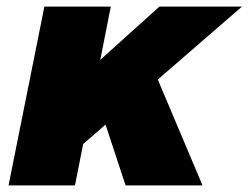

<svg xmlns="http://www.w3.org/2000/svg" viewBox="-20 -564 756 584"><path d="M716 -544H465L285 -382L317 -544H115L6 0H208L233 -126L301 -185L362 0H596L460 -322Z"/></svg>

Font: Argentum Sans ExtraBold
Style: Italic
Weight: 800
Italic angle: -11.3°
Designer: Julieta Ulanovsky
Foundry: Julieta Ulanovsky
Version: Version 5.001;February 15, 2019;FontCreator 11.5.0.2425 64-b